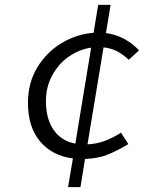

<svg xmlns="http://www.w3.org/2000/svg" viewBox="-20 -756 597 790"><path d="M280 -104Q195 -115 145 -174Q95 -233 95 -333Q95 -415 133.5 -478.5Q172 -542 234 -579Q296 -616 365 -621L384 -736H435L416 -620Q495 -609 552 -549L510 -510Q484 -534 460 -546Q436 -558 406 -561L340 -162Q378 -164 410.5 -176Q443 -188 478 -210L508 -163Q459 -134 421 -119Q383 -104 330 -102L311 14H260ZM290 -165 355 -560Q307 -553 264.5 -524Q222 -495 195.5 -447Q169 -399 169 -340Q169 -267 200.5 -221.5Q232 -176 290 -165Z"/></svg>

Font: Nebula Sans Book
Style: Regular
Weight: 400
Italic angle: -9°
Designer: Paul D. Hunt for Adobe (as Source Sans)
Foundry: Nebula Entertainment & Broadcasting LLC
Version: Version 1.010